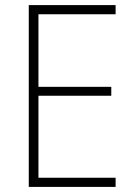

<svg xmlns="http://www.w3.org/2000/svg" viewBox="-20 -734 530 754"><path d="M434 0H93V-714H434V-678H131V-393H417V-358H131V-36H434Z"/></svg>

Font: Noto Sans Arabic UI SmCn XLt
Style: Regular
Weight: 200
Width: 4
Designer: Monotype Design Team, Nadine Chahine and Nizar Qandah
Foundry: Monotype Imaging Inc.
Version: Version 2.010; ttfautohint (v1.8.4.7-5d5b)